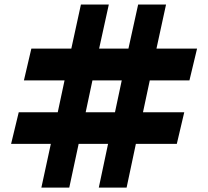

<svg xmlns="http://www.w3.org/2000/svg" viewBox="-20 -850 942 870"><path d="M210.4 -198.2H30.3L64.9 -341.3H241.7L272.5 -485.8H88.4L122.1 -629.9H303.2L346.7 -829.6H473.1L429.2 -629.9H562L606 -829.6H732.4L689 -629.9H873L838.4 -485.8H658.7L627.9 -341.3H814.9L781.2 -198.2H595.7L553.7 0H427.7L469.7 -198.2H336.4L293.9 0H167.5ZM398.9 -485.8 368.2 -341.3H501L531.7 -485.8Z"/></svg>

Font: Pinar-DS1-FD ExtraBold
Style: Regular
Weight: 800
Designer: Amin Abedi
Version: Version 2.000